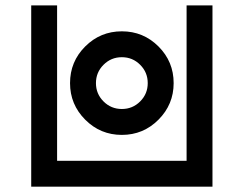

<svg xmlns="http://www.w3.org/2000/svg" viewBox="-20 -704 919 724"><path d="M97.7 -683.6H195.3V-97.7H683.6V-683.6H781.2V0H97.7ZM537.1 -390.6Q537.1 -431.2 508.5 -459.7Q480 -488.3 439.5 -488.3Q398.9 -488.3 370.4 -459.7Q341.8 -431.2 341.8 -390.6Q341.8 -350.1 370.4 -321.5Q398.9 -293 439.5 -293Q480 -293 508.5 -321.5Q537.1 -350.1 537.1 -390.6ZM439.5 -195.3Q358.4 -195.3 301.3 -252.7Q244.1 -310.1 244.1 -390.6Q244.1 -471.7 301.3 -528.8Q358.4 -585.9 439.5 -585.9Q520.5 -585.9 577.6 -528.8Q634.8 -471.7 634.8 -390.6Q634.8 -310.1 577.6 -252.7Q520.5 -195.3 439.5 -195.3Z"/></svg>

Font: BabelStone Club Penguin
Style: Regular
Weight: 400
Designer: Andrew West
Foundry: BabelStone
Version: Version 1.02 November 6, 2013